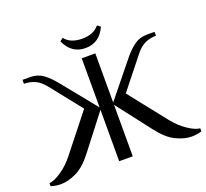

<svg xmlns="http://www.w3.org/2000/svg" viewBox="-147 -981 1242 1157"><g transform="rotate(-20 474.5 -402.5)"><path d="M-9 0V-19Q25 -23 70 -54Q115 -85 151 -130L341 -370L186 -565Q155 -605 122 -620Q89 -635 51 -635V-660H101Q148 -660 184 -633.5Q220 -607 261 -555L431 -345V-660H518V-345L688 -555Q726 -604 763.5 -632Q801 -660 848 -660H898V-635Q860 -635 827 -620Q794 -605 763 -565L608 -370L798 -130Q834 -85 879 -54Q924 -23 958 -19V0Q928 10 893 10Q848 10 794.5 -15.5Q741 -41 688 -110L518 -330V0H431V-330L261 -110Q208 -41 154.5 -15.5Q101 10 56 10Q21 10 -9 0ZM345 -800 365 -815Q401 -770 475 -770Q549 -770 585 -815L605 -800Q565 -710 475 -710Q385 -710 345 -800Z"/></g></svg>

Font: Philosopher
Style: Regular
Weight: 400
Designer: Jovanny Lemonad
Foundry: Jovanny Lemonad
Version: Version 2.000